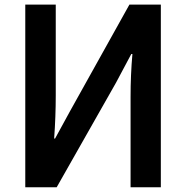

<svg xmlns="http://www.w3.org/2000/svg" viewBox="-20 -792 786 812"><path d="M86.9 -772.5H215.8V-387.7Q215.8 -299.8 209 -206.1H212.9L276.4 -322.3L527.3 -772.5H660.2V0H532.2V-381.8Q532.2 -475.6 540 -563.5H535.2L470.7 -442.4L219.7 0H86.9Z"/></svg>

Font: Gothic A1
Style: Bold
Weight: 700
Version: Version 2.50